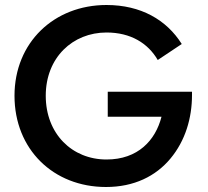

<svg xmlns="http://www.w3.org/2000/svg" viewBox="-20 -733 831 768"><path d="M411 -266H626C602 -172 532 -95 406 -95C268 -95 163 -198 163 -350C163 -503 271 -603 406 -603C503 -603 572 -560 611 -493L707 -557C646 -654 543 -713 406 -713C196 -713 38 -563 38 -350C38 -136 193 15 404 15C516 15 603 -28 662 -99C721 -170 748 -260 748 -353C748 -357 748 -362 748 -366H411Z"/></svg>

Font: Jost Medium
Style: Regular
Weight: 500
Version: Version 3.710